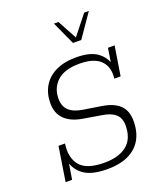

<svg xmlns="http://www.w3.org/2000/svg" viewBox="-147 -896 853 1003"><g transform="rotate(-20 279.0 -394.0)"><path d="M278 11Q191 11 148 -19Q105 -49 93 -99L99 -97L83 0H47L77 -191H113Q102 -114 138.5 -70Q175 -26 274 -26Q354 -26 398.5 -62Q443 -98 443 -172Q443 -213 418 -235Q393 -257 344 -264L243 -281Q182 -291 147.5 -324Q113 -357 113 -415Q113 -467 136.5 -507.5Q160 -548 206.5 -571Q253 -594 320 -594Q398 -594 438 -565Q478 -536 489 -489H480L495 -584H532L506 -421H471Q479 -484 443 -520.5Q407 -557 325 -557Q243 -557 202 -519.5Q161 -482 161 -422Q161 -380 185.5 -356.5Q210 -333 259 -325L360 -309Q425 -299 457.5 -268Q490 -237 490 -179Q490 -118 465 -75.5Q440 -33 392.5 -11Q345 11 278 11ZM332 -670 273 -799H298L356 -692L441 -799H467L378 -670Z"/></g></svg>

Font: Rokkitt SemiBold ExtraLight
Style: Italic
Weight: 250
Italic angle: -9°
Version: Version 3.103